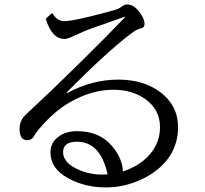

<svg xmlns="http://www.w3.org/2000/svg" viewBox="-20 -801 910 853"><path d="M211.9 -743.2Q233.4 -707 266.1 -707Q307.1 -707 460.4 -748.5Q478.5 -753.4 481.9 -754.4Q507.3 -760.7 519 -770.5Q532.2 -781.2 545.4 -781.2Q573.2 -781.2 598.6 -748.5Q622.1 -717.8 622.1 -695.3Q622.1 -677.7 606.9 -675.3Q588.4 -671.9 560.1 -650.4Q449.2 -565.4 275.9 -390.1L277.8 -387.2Q388.2 -447.3 505.9 -447.3Q618.7 -447.3 693.4 -390.6Q771 -331.5 771 -236.3Q771 -123 680.7 -48.8Q645 -19.5 599.6 0Q526.9 31.7 451.2 31.7Q356.4 31.7 281.7 -9.8Q204.1 -52.7 204.1 -124Q204.1 -167 239.3 -193.4Q272.5 -218.3 322.3 -218.3Q421.4 -218.3 477.1 -152.8Q524.4 -97.2 525.9 -39.1Q579.6 -57.1 615.2 -85.9Q690.9 -147.5 690.9 -235.8Q690.9 -314 626 -360.4Q567.4 -402.3 482.9 -402.3Q386.2 -402.3 288.1 -345.2Q217.8 -304.7 151.9 -226.1Q139.2 -210.9 131.8 -197.3Q122.1 -178.2 100.6 -178.2Q66.9 -178.2 66.9 -229Q66.9 -259.3 85.4 -282.2Q89.8 -287.6 109.9 -306.2Q208.5 -397.5 333.5 -520.5Q466.3 -651.9 535.2 -724.1V-727.1Q483.4 -709 445.3 -695.3Q405.8 -681.2 391.1 -676.3Q354.5 -663.6 306.2 -640.6Q279.8 -627.9 267.1 -627.9Q210 -627.9 183.1 -718.3ZM458 -26.4Q426.3 -171.4 321.8 -171.4Q260.3 -171.4 260.3 -125Q260.3 -93.8 290.5 -69.3Q302.7 -59.1 325.2 -48.8Q375.5 -25.4 433.1 -25.4Z"/></svg>

Font: BIZ UDPMincho
Style: Regular
Weight: 400
Designer: TypeBank Co., Ltd.
Foundry: Morisawa Inc.
Version: Version 1.06